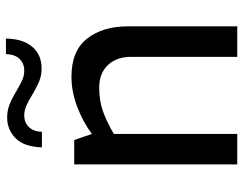

<svg xmlns="http://www.w3.org/2000/svg" viewBox="-104 -694 799 630"><g transform="rotate(-90 295.0 -379.5)"><path d="M70 -535H150L170 -477Q209 -506 258.5 -525Q308 -544 358 -544Q443 -544 483 -492.5Q523 -441 523 -360V0H423V-348Q423 -396 396 -424.5Q369 -453 322 -453Q280 -453 245.5 -441Q211 -429 170 -405V0H70ZM224 -755Q247 -755 267 -747Q287 -739 312 -724Q334 -711 348 -705Q362 -699 377 -699Q402 -699 416.5 -714.5Q431 -730 432 -759H483Q482 -703 456 -672.5Q430 -642 384 -642Q362 -642 342.5 -650Q323 -658 298 -673Q277 -686 261.5 -692.5Q246 -699 231 -699Q208 -699 193 -684Q178 -669 177 -641H126Q128 -700 156 -727.5Q184 -755 224 -755Z"/></g></svg>

Font: Exo Medium
Style: Regular
Weight: 500
Designer: Natanael Gama
Foundry: Natanael Gama
Version: Version 1.500; ttfautohint (v1.6)